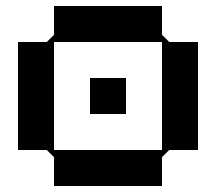

<svg xmlns="http://www.w3.org/2000/svg" viewBox="-20 -620 720 640"><path d="M544 -480 520 -504V-600H160V-504L136 -480H40V-120H136L160 -96V0H520V-96L544 -120H640V-480ZM520 -120H160V-480H520ZM280 -240H400V-360H280Z"/></svg>

Font: KUBO
Style: Regular
Weight: 400
Version: Version 001.000